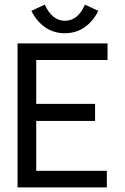

<svg xmlns="http://www.w3.org/2000/svg" viewBox="-20 -812 540 832"><path d="M56 0V-624H446V-552H137V-362H392V-288H137V-72H443V0ZM348 -792 406 -765Q383 -719 346 -693.5Q309 -668 261 -668Q213 -668 176 -693.5Q139 -719 116 -765L174 -792Q206 -722 261 -722Q318 -722 348 -792Z"/></svg>

Font: Inconsolata Medium
Style: Regular
Weight: 500
Monospace: yes
Designer: Raph Levien, Cyreal, Brenton Simpson
Foundry: Raph Levien, Cyreal, Google
Version: Version 3.001; ttfautohint (v1.8.2.53-6de2)